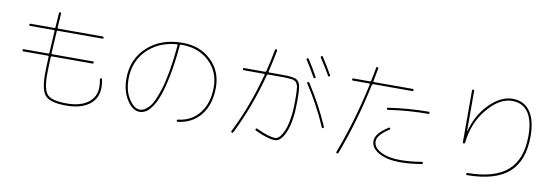

<svg xmlns="http://www.w3.org/2000/svg" viewBox="-59 -1263 5118 1755"><g transform="rotate(10 2500.0 -385.5)"><path d="M120 -380Q110 -380 110 -390Q110 -400 120 -400H347Q356 -400 356 -409Q361 -500 368 -612Q368 -620 360 -620H140Q130 -620 130 -630Q130 -640 140 -640H361Q370 -640 370 -648Q374 -700 379 -781Q379 -790 390 -790Q399 -790 399 -780Q394 -711 390 -648Q390 -640 398 -640H810Q820 -640 820 -630Q820 -620 810 -620H397Q388 -620 388 -611Q380 -495 376 -409Q376 -400 384 -400H760Q770 -400 770 -390Q770 -380 760 -380H384Q375 -380 375 -372Q370 -259 370 -210Q370 -68 412 -24Q454 20 590 20Q717 20 788.5 -33Q860 -86 860 -180Q860 -215 853 -247Q851 -258 860 -260Q870 -262 872 -253Q880 -220 880 -180Q880 -76 803 -18Q726 40 590 40Q445 40 397.5 -9.5Q350 -59 350 -210Q350 -259 355 -372Q355 -380 346 -380Z M1491 -688Q1320 -674 1215 -567Q1110 -460 1110 -300Q1110 -187 1158.5 -113.5Q1207 -40 1260 -40Q1279 -40 1297.5 -49.5Q1316 -59 1339.5 -82Q1363 -105 1385 -152Q1407 -199 1428 -266.5Q1449 -334 1467.5 -440Q1486 -546 1498 -680Q1498 -688 1491 -688ZM1260 -20Q1196 -20 1143 -101Q1090 -182 1090 -300Q1090 -481 1215.5 -595.5Q1341 -710 1540 -710Q1701 -710 1805.5 -611Q1910 -512 1910 -360Q1910 -204 1833 -105.5Q1756 -7 1622 9Q1610 11 1610 0Q1610 -10 1619 -11Q1744 -25 1817 -118.5Q1890 -212 1890 -360Q1890 -503 1791 -596.5Q1692 -690 1540 -690H1527Q1518 -690 1518 -682Q1504 -524 1480.5 -404Q1457 -284 1432 -212.5Q1407 -141 1376 -96.5Q1345 -52 1317.5 -36Q1290 -20 1260 -20Z M2772 -606Q2724 -692 2683 -754Q2678 -763 2686 -768Q2695 -773 2700 -765Q2746 -694 2790 -615Q2795 -607 2786 -602Q2777 -597 2772 -606ZM2900 -645Q2862 -713 2807 -796Q2802 -805 2810 -810Q2819 -815 2824 -807Q2868 -740 2917 -654Q2922 -645 2914 -640Q2906 -635 2900 -645ZM2124 20Q2115 16 2119 7Q2246 -245 2328 -552Q2330 -560 2322 -560H2134Q2124 -560 2124 -570Q2124 -580 2134 -580H2327Q2336 -580 2338 -588Q2364 -693 2382 -792Q2384 -802 2394 -800Q2404 -798 2402 -788Q2382 -680 2359 -588Q2357 -580 2365 -580H2464Q2506 -580 2528.5 -579.5Q2551 -579 2576 -575Q2601 -571 2612.5 -567Q2624 -563 2636 -549Q2648 -535 2652 -523Q2656 -511 2659.5 -483.5Q2663 -456 2663.5 -431Q2664 -406 2664 -360Q2664 -183 2622.5 -81.5Q2581 20 2524 20Q2457 20 2339 -36Q2330 -40 2334 -50Q2338 -59 2348 -55Q2463 0 2524 0Q2544 0 2564 -22Q2584 -44 2602.5 -86Q2621 -128 2632.5 -200Q2644 -272 2644 -360Q2644 -398 2644 -414.5Q2644 -431 2642 -457Q2640 -483 2639.5 -492Q2639 -501 2632 -516.5Q2625 -532 2622 -535.5Q2619 -539 2605 -547Q2591 -555 2583 -555Q2575 -555 2551.5 -557.5Q2528 -560 2513 -560Q2498 -560 2464 -560H2360Q2351 -560 2349 -552Q2268 -244 2137 16Q2134 24 2124 20ZM2729 -555Q2738 -560 2743 -552Q2861 -371 2945 -177Q2948 -169 2939 -165Q2930 -161 2926 -171Q2841 -367 2726 -542Q2721 -549 2729 -555Z M3483 -440Q3481 -449 3490 -451Q3681 -480 3863 -480Q3873 -480 3873 -470Q3873 -460 3864 -460Q3676 -460 3493 -432Q3485 -430 3483 -440ZM3683 0Q3777 0 3881 -18Q3891 -20 3893 -10Q3895 0 3885 2Q3780 20 3683 20Q3564 20 3488.5 -22Q3413 -64 3413 -130Q3413 -199 3530 -273Q3538 -278 3543 -270Q3548 -261 3539 -256Q3433 -188 3433 -130Q3433 -72 3503 -36Q3573 0 3683 0ZM3097 28Q3215 -282 3290 -632Q3292 -640 3283 -640H3133Q3123 -640 3123 -650Q3123 -660 3133 -660H3287Q3295 -660 3297 -668Q3310 -726 3321 -792Q3323 -802 3333 -800Q3343 -798 3341 -788Q3334 -748 3318 -668Q3316 -660 3325 -660H3683Q3693 -660 3693 -650Q3693 -640 3683 -640H3321Q3312 -640 3310 -632Q3234 -273 3116 35Q3112 44 3103 40Q3094 36 3097 28Z M4230 -250Q4220 -250 4220 -260V-740Q4220 -750 4230 -750Q4240 -750 4240 -740V-365Q4240 -364 4241 -364Q4242 -364 4242 -365Q4285 -525 4389 -627.5Q4493 -730 4600 -730Q4706 -730 4763 -650Q4820 -570 4820 -420Q4820 -192 4695.5 -82Q4571 28 4310 30Q4300 30 4300 20Q4300 10 4310 10Q4560 8 4680 -97Q4800 -202 4800 -420Q4800 -562 4749 -636Q4698 -710 4600 -710Q4482 -710 4371 -577.5Q4260 -445 4241 -258Q4239 -250 4230 -250Z"/></g></svg>

Font: Rounded Mplus 1c Thin
Style: Regular
Weight: 250
Version: Version 1.059.20150529